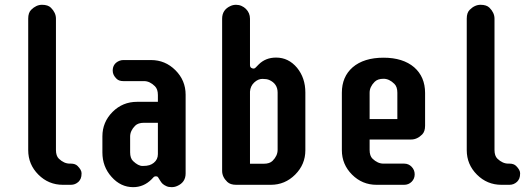

<svg xmlns="http://www.w3.org/2000/svg" viewBox="-20 -771 2201 801"><path d="M213.4 -145.5Q213.4 -120.6 225.6 -108.9Q247.1 -88.4 271 -88.4H275.9Q293.9 -88.4 303.7 -78.6Q320.3 -62 320.3 -48.3Q320.3 -34.7 316.9 -26.6Q313.5 -18.6 307.6 -12.7Q293.9 0 275.9 0H242.2Q182.6 0 140.1 -42.5Q97.7 -85 97.7 -144.5V-693.4Q97.7 -717.8 109.9 -730Q130.9 -751 155.3 -751Q180.2 -751 192.4 -738.8Q213.4 -717.8 213.4 -693.4Z M450.2 -476.1Q450.2 -505.4 477.5 -517.1Q485.4 -520.5 494.6 -520.5H609.9Q669.4 -520.5 711.9 -478Q754.4 -435.5 754.4 -376V-47.4Q754.4 -10.3 719.2 4.9Q708.5 9.8 695.8 9.8Q683.1 9.8 674.1 5.6Q665 1.5 658.7 -3.9Q653.3 -8.8 647.9 -17.8Q642.6 -26.9 639.6 -31.2Q636.7 -35.6 630.4 -35.6Q624 -35.6 620.1 -31.2L612.3 -22.9Q579.6 9.8 535.6 9.8Q483.4 9.8 445.3 -33.2Q407.2 -75.7 407.2 -134.8V-202.1Q407.2 -261.7 449.7 -304.2Q491.7 -346.2 551.8 -346.2H638.7V-374.5Q638.7 -398.9 626.5 -411.1Q605 -432.6 581.1 -432.6H494.6Q476.6 -432.6 466.8 -441.9Q450.2 -457.5 450.2 -476.1ZM522.9 -135.7Q522.9 -110.8 535.2 -99.1Q556.6 -78.6 574.7 -78.6Q592.8 -78.6 603.3 -82Q613.8 -85.4 621.6 -91.8Q638.7 -105.5 638.7 -127.9V-258.8H581.1Q556.2 -258.8 543.9 -246.6Q522.9 -225.6 522.9 -201.2Z M906.7 -692.9Q906.7 -730.5 941.9 -746.1Q952.6 -751 964.8 -751Q977.1 -751 987.5 -746.3Q998 -741.7 1005.9 -733.9Q1022.9 -716.8 1022.9 -692.9V-500.5Q1022.9 -491.2 1028.1 -488Q1033.2 -484.9 1037.8 -484.9Q1042.5 -484.9 1046.4 -489Q1050.3 -493.2 1059.1 -502Q1087.9 -530.8 1131.8 -530.8Q1183.6 -530.8 1219.2 -488.3Q1253.9 -445.8 1253.9 -385.3V-144Q1253.9 -85 1211.4 -42.5Q1168.9 0 1109.9 0H965.3Q940.9 0 928.2 -12.2Q906.7 -32.7 906.7 -58.1ZM1138.2 -384.8Q1138.2 -421.9 1103 -437.5Q1092.8 -441.9 1074.7 -441.9Q1056.6 -441.9 1040.5 -426.8Q1024.4 -411.6 1022.9 -388.7V-87.9H1080.6Q1105 -87.9 1117.2 -100.1Q1138.2 -121.1 1138.2 -146Z M1666 0H1550.8Q1491.2 0 1448.7 -42.5Q1406.2 -85 1406.2 -144.5V-384.3Q1406.2 -450.7 1451.2 -490.2Q1498 -530.3 1580.1 -530.3Q1661.1 -530.3 1708 -490.2Q1753.4 -450.2 1753.4 -383.3V-246.6Q1753.4 -222.2 1741.2 -210Q1720.2 -189 1695.3 -189H1522V-145.5Q1522 -120.6 1534.2 -108.9Q1555.7 -88.4 1579.6 -88.4H1666Q1684.6 -88.4 1697.3 -75.2Q1710 -62 1710 -43.7Q1710 -25.4 1697.3 -12.7Q1684.6 0 1666 0ZM1637.7 -384.3Q1637.7 -408.7 1625.5 -420.9Q1604 -442.4 1580.1 -442.4Q1555.7 -442.4 1543 -429.7Q1522 -408.7 1522 -384.3V-274.4H1637.7Z M2043 -145.5Q2043 -120.6 2055.2 -108.9Q2076.7 -88.4 2100.6 -88.4H2105.5Q2123.5 -88.4 2133.3 -78.6Q2149.9 -62 2149.9 -48.3Q2149.9 -34.7 2146.5 -26.6Q2143.1 -18.6 2137.2 -12.7Q2123.5 0 2105.5 0H2071.8Q2012.2 0 1969.7 -42.5Q1927.2 -85 1927.2 -144.5V-693.4Q1927.2 -717.8 1939.5 -730Q1960.4 -751 1984.9 -751Q2009.8 -751 2022 -738.8Q2043 -717.8 2043 -693.4Z"/></svg>

Font: Supermercado
Style: Regular
Weight: 400
Designer: James Grieshaber
Foundry: James Grieshaber
Version: Version 1.002